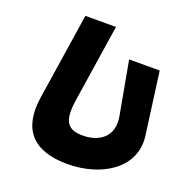

<svg xmlns="http://www.w3.org/2000/svg" viewBox="-146 -960 1076 1109"><g transform="rotate(20 392.5 -405.0)"><path d="M702.9 -675H514.9L574.4 -348C597.7 -219.7 505.2 -170 413.2 -170C321.2 -170 285.3 -210 306.4 -348L379.4 -825H191.4L110 -293C78.8 -89 174.9 15 384.9 15C594.9 15 779.8 -99.8 754 -293Z"/></g></svg>

Font: Sztylet
Style: BdObl
Weight: 700
Foundry: Cannot Into Space Fonts, PlusOne Fonts
Version: Version 0.12